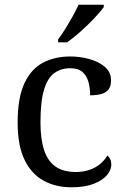

<svg xmlns="http://www.w3.org/2000/svg" viewBox="-20 -786 532 816"><path d="M283 10Q217 10 165.5 -18Q114 -46 84.5 -106.5Q55 -167 55 -265Q55 -372 84.5 -433.5Q114 -495 164.5 -520.5Q215 -546 278 -546Q320 -546 360 -535Q400 -524 426 -501.5Q452 -479 452 -444Q452 -421 442 -407Q432 -393 412.5 -387Q393 -381 363 -381Q363 -413 355.5 -439Q348 -465 330 -480.5Q312 -496 278 -496Q240 -496 211.5 -476Q183 -456 167.5 -406Q152 -356 152 -266Q152 -195 167.5 -148Q183 -101 216 -78Q249 -55 303 -55Q334 -55 360 -64Q386 -73 405.5 -89Q425 -105 436 -125Q444 -119 448.5 -109.5Q453 -100 453 -86Q453 -63 434 -41Q415 -19 377.5 -4.5Q340 10 283 10ZM227 -619Q242 -638 258 -664Q274 -690 289 -717Q304 -744 314 -766H421V-756Q412 -743 394 -723Q376 -703 353.5 -681Q331 -659 308 -639.5Q285 -620 265 -606H227Z"/></svg>

Font: Noto Serif Sinhala
Style: Regular
Weight: 400
Designer: Jelle Bosma - Monotype Design Team
Foundry: Monotype Imaging Inc.
Version: Version 2.006